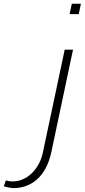

<svg xmlns="http://www.w3.org/2000/svg" viewBox="-169 -779 447 1013"><path d="M216.3 -517.1 102.5 20.5Q91.8 71.3 72.3 107.7Q52.7 144 26.4 167.5Q0 190.9 -31.5 202.1Q-63 213.4 -97.2 213.4Q-102.5 213.4 -109.9 212.4Q-117.2 211.4 -124.5 210Q-131.8 208.5 -138.4 206.8Q-145 205.1 -148.9 203.6L-138.2 172.9Q-131.8 174.3 -122.1 176.3Q-112.3 178.2 -103.5 178.2Q-74.2 178.2 -48.1 166.7Q-22 155.3 -1 134.8Q20 114.3 35.2 86.4Q50.3 58.6 57.1 25.9L172.4 -517.1ZM246.6 -704.6H198.2L210 -759.3H257.8Z"/></svg>

Font: Ufes Sans Thin
Style: Italic
Weight: 100
Designer: Ricardo Esteves & Thais Bronze
Foundry: ProDesignUfes - Ricardo Esteves, Thais Bronze
Version: Version 2.0